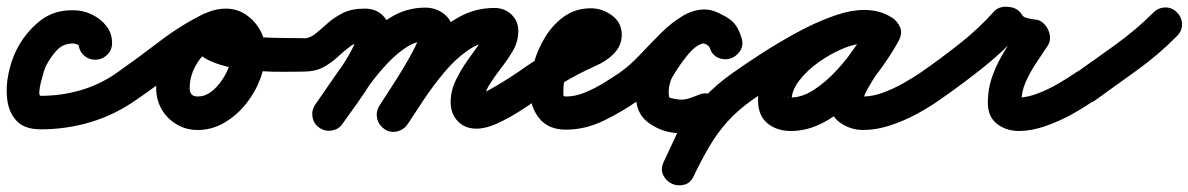

<svg xmlns="http://www.w3.org/2000/svg" viewBox="-54 -337 3584 579"><path d="M233 -157Q212 -157 197.5 -171.5Q183 -186 183 -207Q183 -208 183.5 -203.5Q184 -199 183 -200Q181 -203 176 -204Q171 -205 167 -206Q136 -206 117 -185Q98 -164 85 -139Q82 -134 77.5 -119Q73 -104 69 -87.5Q65 -71 64.5 -59.5Q64 -48 69 -48Q131 -48 189.5 -65Q248 -82 299 -118Q299 -118 299 -118Q299 -118 299 -118Q316 -130 336.5 -126.5Q357 -123 369 -106Q381 -89 377.5 -68.5Q374 -48 357 -36Q293 9 220 31Q147 53 69 53Q20 53 -3.5 28Q-27 3 -32 -35.5Q-37 -74 -28.5 -114.5Q-20 -155 -5 -185Q21 -237 64.5 -272.5Q108 -308 169 -306Q196 -306 222.5 -293.5Q249 -281 266.5 -259Q284 -237 284 -207Q284 -186 269 -171.5Q254 -157 233 -157Z M287 -48Q275 -65 278.5 -85.5Q282 -106 299 -118Q363 -163 427 -212Q491 -261 560 -295Q560 -295 560 -295Q560 -295 560 -295Q579 -304 599 -297Q619 -290 628 -272Q637 -253 630 -233Q623 -213 605 -204Q539 -172 478 -124.5Q417 -77 357 -36Q340 -24 319.5 -27.5Q299 -31 287 -48ZM561 -295Q580 -304 599.5 -297Q619 -290 628 -271Q637 -252 630 -232Q623 -212 604 -204Q566 -186 542 -149Q518 -112 518 -71Q518 -46 542 -46Q564 -46 582.5 -60Q601 -74 615.5 -95.5Q630 -117 638 -140.5Q646 -164 646 -183Q646 -189 641 -199.5Q636 -210 627 -210Q619 -210 616.5 -208Q614 -206 620 -212Q622 -214 624.5 -219Q627 -224 626 -221Q626 -221 626 -221Q626 -221 626 -221Q626 -223 626 -225Q627 -233 624 -240Q623 -242 620.5 -243.5Q618 -245 619 -246Q619 -246 634.5 -242Q650 -238 666 -234Q682 -230 685 -230Q728 -224 772 -223Q816 -222 859 -222Q859 -222 859 -222Q859 -222 859 -222Q880 -221 895 -206.5Q910 -192 910 -171Q909 -150 894.5 -135Q880 -120 859 -121Q841 -121 806.5 -120.5Q772 -120 730.5 -122.5Q689 -125 648 -132.5Q607 -140 576 -155Q545 -170 531 -194Q517 -218 530 -255Q530 -255 530 -255Q530 -255 530 -255Q541 -286 569 -298.5Q597 -311 627 -311Q661 -311 688 -292.5Q715 -274 731 -245Q747 -216 747 -183Q747 -143 731.5 -101Q716 -59 688 -24Q660 11 622.5 33Q585 55 542 55Q507 55 478.5 38Q450 21 433.5 -7.5Q417 -36 417 -71Q417 -118 435.5 -162Q454 -206 486 -241Q518 -276 561 -295Q561 -295 561 -295Q561 -295 561 -295Z M809 -171Q809 -192 823.5 -206.5Q838 -221 859 -221Q880 -221 897 -235Q914 -249 933.5 -266.5Q953 -284 979.5 -297.5Q1006 -311 1046 -311Q1081 -311 1102 -288.5Q1123 -266 1123 -232Q1123 -202 1107 -166Q1091 -130 1068 -93Q1045 -56 1021 -22.5Q997 11 979 36Q967 53 946.5 56.5Q926 60 909 48Q892 36 888.5 15.5Q885 -5 897 -22Q908 -38 928.5 -66Q949 -94 970.5 -126.5Q992 -159 1007 -187.5Q1022 -216 1022 -232Q1022 -232 1022 -231Q1025 -218 1039 -212Q1041 -211 1044.5 -211Q1048 -211 1046 -211Q1021 -211 1002 -197Q983 -183 964.5 -165.5Q946 -148 921.5 -134.5Q897 -121 859 -121Q838 -121 823.5 -135.5Q809 -150 809 -171ZM979 36Q968 53 947 56.5Q926 60 909 48Q892 37 888.5 16Q885 -5 897 -22Q925 -62 959.5 -112.5Q994 -163 1035 -209Q1076 -255 1124 -284.5Q1172 -314 1228 -314Q1263 -314 1288 -292.5Q1313 -271 1313 -235Q1313 -207 1297.5 -170.5Q1282 -134 1259.5 -96Q1237 -58 1214 -23.5Q1191 11 1176 36Q1176 36 1176 36Q1176 36 1176 36Q1165 54 1144.5 58.5Q1124 63 1106 52Q1088 41 1083.5 20.5Q1079 0 1090 -18Q1100 -34 1120 -64.5Q1140 -95 1161 -129.5Q1182 -164 1196.5 -193Q1211 -222 1211 -235Q1211 -237 1212 -233Q1213 -229 1213 -227Q1217 -220 1223 -216Q1224 -216 1227 -214.5Q1230 -213 1228 -213Q1200 -213 1171.5 -194.5Q1143 -176 1115 -146.5Q1087 -117 1062 -83Q1037 -49 1015.5 -17.5Q994 14 979 36Q979 36 979 36Q979 36 979 36ZM1105 52Q1088 40 1083.5 19.5Q1079 -1 1091 -18Q1120 -62 1155.5 -113Q1191 -164 1234 -209.5Q1277 -255 1327.5 -284Q1378 -313 1437 -313Q1467 -313 1488 -293.5Q1509 -274 1509 -244Q1509 -212 1493 -184.5Q1477 -157 1457 -131.5Q1437 -106 1421.5 -81Q1406 -56 1406 -29Q1406 -29 1405 -29Q1401 -47 1384 -50Q1383 -50 1383 -50Q1390 -50 1406 -58Q1422 -66 1441.5 -77.5Q1461 -89 1478.5 -100Q1496 -111 1506 -118Q1506 -118 1506 -118Q1506 -118 1506 -118Q1523 -130 1543.5 -126.5Q1564 -123 1576 -106Q1588 -89 1584.5 -68.5Q1581 -48 1564 -36Q1542 -20 1510.5 0Q1479 20 1445 35.5Q1411 51 1383 51Q1348 51 1326.5 28.5Q1305 6 1305 -29Q1305 -63 1320.5 -95Q1336 -127 1356 -155Q1376 -183 1392 -205.5Q1408 -228 1408 -244Q1408 -243 1408 -242Q1408 -226 1423 -217Q1428 -214 1433 -213Q1434 -213 1436 -212.5Q1438 -212 1437 -212Q1396 -212 1357.5 -185.5Q1319 -159 1285 -118Q1251 -77 1223 -35Q1195 7 1175 38Q1163 55 1142.5 59.5Q1122 64 1105 52Z M1564 -36Q1547 -24 1526.5 -27.5Q1506 -31 1494 -48Q1482 -65 1485.5 -85.5Q1489 -106 1506 -118Q1549 -149 1594 -175Q1639 -201 1686 -225Q1696 -229 1706.5 -234Q1717 -239 1725 -246Q1727 -247 1724 -243.5Q1721 -240 1720 -237Q1720 -236 1720 -233.5Q1720 -231 1720 -232Q1720 -232 1720 -230Q1720 -228 1720 -224Q1722 -216 1728 -212Q1730 -210 1730 -210Q1730 -210 1728 -210Q1707 -210 1691.5 -194Q1676 -178 1665.5 -154Q1655 -130 1650 -106Q1645 -82 1645 -66Q1645 -55 1645 -50.5Q1645 -46 1653 -46Q1681 -46 1710 -58Q1739 -70 1766 -86.5Q1793 -103 1815 -118Q1832 -130 1852.5 -126.5Q1873 -123 1885 -106Q1897 -89 1893.5 -68.5Q1890 -48 1873 -36Q1827 -3 1769.5 25.5Q1712 54 1653 54Q1599 54 1571.5 19Q1544 -16 1544 -66Q1544 -105 1556 -147.5Q1568 -190 1591.5 -227.5Q1615 -265 1649 -288.5Q1683 -312 1728 -312Q1762 -312 1791.5 -290.5Q1821 -269 1821 -232Q1821 -199 1796 -174Q1775 -153 1743.5 -139Q1712 -125 1686 -111Q1654 -94 1623.5 -75Q1593 -56 1564 -36Q1564 -36 1564 -36Q1564 -36 1564 -36Z M2157 -118Q2174 -130 2194.5 -126.5Q2215 -123 2227 -106Q2239 -89 2235.5 -68.5Q2232 -48 2215 -36Q2171 -5 2140 29.5Q2109 64 2085.5 104Q2062 144 2039 192Q2029 215 2009 220Q1989 225 1972 217Q1955 209 1946 191Q1937 173 1948 150Q1969 106 1989.5 61.5Q2010 17 2030 -27Q2037 -41 2053.5 -34.5Q2070 -28 2084 -13Q2098 2 2103.5 19Q2109 36 2094 42Q2063 54 2032.5 61Q2002 68 1968 62Q1968 62 1968 62Q1969 62 1969 62Q1934 56 1903.5 34.5Q1873 13 1866 -24Q1859 -56 1864.5 -90.5Q1870 -125 1886 -154Q1886 -154 1886 -155Q1886 -155 1886 -155Q1904 -186 1930.5 -220Q1957 -254 1990 -279Q2023 -304 2060 -308Q2097 -312 2137 -284Q2137 -284 2136 -284Q2135 -285 2135 -285Q2141 -281 2146.5 -276Q2152 -271 2158 -266Q2158 -266 2159 -265Q2160 -264 2160 -264Q2173 -248 2181 -226Q2190 -203 2178.5 -186.5Q2167 -170 2149 -164Q2130 -158 2111 -164.5Q2092 -171 2086 -195Q2083 -204 2076.5 -204.5Q2070 -205 2062 -207Q2062 -207 2066 -207Q2070 -206 2070 -206Q2059 -207 2041 -193Q2023 -179 2004 -159Q1985 -139 1968.5 -120.5Q1952 -102 1943 -93Q1927 -78 1909.5 -63.5Q1892 -49 1873 -36Q1856 -24 1835.5 -27.5Q1815 -31 1803 -48Q1791 -65 1794.5 -85.5Q1798 -106 1815 -118Q1845 -139 1876 -172Q1907 -205 1939.5 -237.5Q1972 -270 2007.5 -290.5Q2043 -311 2082 -306Q2082 -306 2086 -305Q2089 -305 2090 -305Q2125 -295 2148 -278Q2171 -261 2182 -223Q2189 -200 2178 -183.5Q2167 -167 2150 -161Q2132 -155 2113.5 -162Q2095 -169 2087 -192Q2085 -195 2084 -196Q2084 -196 2085 -195Q2086 -194 2086 -194Q2085 -196 2083 -198Q2081 -200 2079 -201Q2079 -201 2078 -202Q2077 -202 2077 -202Q2066 -211 2049.5 -199.5Q2033 -188 2017 -168Q2001 -148 1989 -129.5Q1977 -111 1974 -105Q1974 -105 1974 -105Q1974 -106 1974 -106Q1967 -93 1964 -76Q1961 -59 1964 -44Q1965 -42 1972.5 -40.5Q1980 -39 1985 -38Q1985 -38 1986 -38Q1986 -38 1986 -38Q2005 -34 2023 -40Q2041 -46 2058 -53Q2073 -58 2087 -53.5Q2101 -49 2111 -38Q2121 -28 2125 -13.5Q2129 1 2122 16Q2101 60 2080.5 104Q2060 148 2039 192Q2029 215 2009.5 220Q1990 225 1972 217Q1955 209 1946 190.5Q1937 172 1948 150Q1975 93 2003.5 46Q2032 -1 2068.5 -41.5Q2105 -82 2157 -118Q2157 -118 2157 -118Q2157 -118 2157 -118Z M2145 -48Q2133 -65 2136.5 -85.5Q2140 -106 2157 -118Q2192 -143 2241.5 -175Q2291 -207 2346.5 -237.5Q2402 -268 2456 -287.5Q2510 -307 2554 -307Q2576 -307 2598 -301Q2620 -295 2638 -282Q2658 -268 2659.5 -248.5Q2661 -229 2651 -214Q2641 -198 2622.5 -191.5Q2604 -185 2584 -197Q2575 -202 2569 -204Q2563 -206 2552 -206Q2525 -206 2488 -190.5Q2451 -175 2415.5 -150Q2380 -125 2356.5 -94.5Q2333 -64 2333 -34Q2333 -30 2332.5 -32Q2332 -34 2331 -36Q2324 -46 2322 -44.5Q2320 -43 2331 -43Q2365 -43 2401 -66.5Q2437 -90 2469.5 -125.5Q2502 -161 2527.5 -198Q2553 -235 2568 -262Q2580 -284 2600 -287.5Q2620 -291 2636 -282Q2653 -273 2660.5 -254.5Q2668 -236 2656 -214Q2648 -198 2630.5 -173Q2613 -148 2594 -120Q2575 -92 2562 -68.5Q2549 -45 2549 -32Q2549 -33 2549 -35Q2548 -38 2546 -40Q2545 -43 2542 -45Q2539 -47 2542 -46Q2545 -46 2549 -46Q2577 -46 2608.5 -57.5Q2640 -69 2670 -86Q2700 -103 2722 -118Q2739 -130 2759.5 -126.5Q2780 -123 2792 -106Q2804 -89 2800.5 -68.5Q2797 -48 2780 -36Q2749 -14 2710 7Q2671 28 2629.5 41.5Q2588 55 2549 55Q2511 55 2479.5 33Q2448 11 2448 -32Q2448 -71 2470 -111Q2492 -151 2520.5 -189.5Q2549 -228 2568 -262Q2580 -284 2600 -287.5Q2620 -291 2636 -282Q2653 -273 2660.5 -254.5Q2668 -236 2656 -214Q2634 -173 2599.5 -126Q2565 -79 2522.5 -37Q2480 5 2431 31.5Q2382 58 2331 58Q2288 58 2260 34.5Q2232 11 2232 -34Q2232 -76 2252.5 -115.5Q2273 -155 2307 -189.5Q2341 -224 2383.5 -250.5Q2426 -277 2469.5 -292Q2513 -307 2552 -307Q2597 -307 2634 -285Q2655 -273 2656.5 -253Q2658 -233 2647 -216Q2637 -200 2618 -193Q2599 -186 2580 -200Q2574 -204 2567 -205Q2560 -206 2554 -206Q2529 -206 2493.5 -193Q2458 -180 2418 -159.5Q2378 -139 2339 -115.5Q2300 -92 2267.5 -71Q2235 -50 2215 -36Q2198 -24 2177.5 -27.5Q2157 -31 2145 -48Z M2780 -36Q2763 -24 2742 -27.5Q2721 -31 2710 -48Q2698 -65 2701.5 -86Q2705 -107 2722 -118Q2780 -158 2839.5 -205Q2899 -252 2945 -304Q2953 -312 2965 -315Q2977 -318 2989 -316Q3002 -315 3012.5 -308.5Q3023 -302 3028 -292Q3032 -285 3045.5 -282Q3059 -279 3067 -278Q3079 -278 3089.5 -269.5Q3100 -261 3106 -249Q3112 -237 3112.5 -224Q3113 -211 3106 -200Q3089 -174 3070.5 -146.5Q3052 -119 3039 -89.5Q3026 -60 3026 -27Q3026 -29 3023 -34Q3018 -41 3013 -42Q3008 -43 3019 -43Q3044 -43 3076.5 -55.5Q3109 -68 3139.5 -86Q3170 -104 3190 -118Q3190 -118 3190 -118Q3190 -118 3190 -118Q3207 -130 3227.5 -126.5Q3248 -123 3260 -106Q3272 -89 3268.5 -68.5Q3265 -48 3248 -36Q3219 -15 3179.5 7Q3140 29 3098 43.5Q3056 58 3019 58Q2980 58 2952.5 36.5Q2925 15 2925 -27Q2925 -71 2939.5 -110Q2954 -149 2976.5 -185Q2999 -221 3022 -256Q3029 -266 3040.5 -255Q3052 -244 3061 -227Q3070 -209 3072 -193Q3074 -177 3061 -178Q3024 -180 2989.5 -196.5Q2955 -213 2938 -248Q2933 -258 2948 -260.5Q2963 -263 2982 -260Q3000 -258 3014 -251.5Q3028 -245 3021 -236Q2970 -180 2906 -129.5Q2842 -79 2780 -36Q2780 -36 2780 -36Q2780 -36 2780 -36Z M3178 -46Q3166 -63 3169.5 -84Q3173 -105 3190 -117Q3250 -159 3311 -203Q3372 -247 3424 -299Q3424 -299 3424 -299Q3424 -299 3424 -299Q3439 -314 3459.5 -314.5Q3480 -315 3495 -300Q3510 -285 3510.5 -264.5Q3511 -244 3496 -229Q3441 -173 3376.5 -126.5Q3312 -80 3248 -34Q3231 -22 3210.5 -25.5Q3190 -29 3178 -46Z"/></svg>

Font: FRB American Cursive Ultra
Style: Bold Italic
Weight: 1000
Italic angle: -25°
Version: Version 2.0;Modular Font Editor K font №1